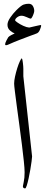

<svg xmlns="http://www.w3.org/2000/svg" viewBox="-20 -1016 250 1040"><path d="M153.8 -168.5Q153.8 -161.6 151.1 -142.1Q148.4 -122.6 144.3 -97.7Q140.1 -72.8 135 -49.6Q129.9 -26.4 125 -11Q120.1 4.4 116.2 4.4Q104 4.4 104 -7.3Q104 -10.3 108.6 -30.8Q113.3 -51.3 113.3 -83Q113.3 -103 109.1 -142.8Q105 -182.6 98.6 -233.4Q92.3 -284.2 85 -337.6Q77.6 -391.1 71.3 -438.7Q64.9 -486.3 60.8 -519.8Q56.6 -553.2 56.6 -563Q56.6 -579.1 61.5 -601.6Q66.4 -624 73.2 -646Q80.1 -668 87.2 -683.3Q94.2 -698.7 98.6 -700.2Q101.6 -695.8 104 -675.3Q106.4 -654.8 106.4 -643.6V-603ZM203.1 -876.5Q203.1 -872.6 196.3 -855Q189.5 -837.4 175.3 -833.5Q167 -831.1 141.4 -821Q115.7 -811 86.9 -800.3Q52.7 -787.1 35.6 -779.1Q18.6 -771 13.2 -771Q7.8 -771 7.8 -776.9Q7.8 -782.2 14.6 -796.1Q21.5 -810.1 24.9 -814.5Q28.8 -819.3 41.5 -826.2Q54.2 -833 59.6 -835Q48.8 -838.4 34.7 -850.3Q20.5 -862.3 20.5 -881.8Q20.5 -898.9 35.6 -920.9Q50.8 -942.9 67.4 -959.5Q94.7 -986.8 107.9 -991.2Q121.1 -995.6 135.3 -995.6Q150.9 -995.6 158.2 -983.2Q165.5 -970.7 165.5 -956.5Q165.5 -951.7 162.1 -941.7Q158.7 -931.6 154.1 -923.3Q149.4 -915 146.5 -915Q141.6 -915 125.2 -922.9Q108.9 -930.7 96.2 -930.7Q84 -930.7 73 -922.4Q62 -914.1 62 -905.8Q62 -902.8 75.2 -893.6Q88.4 -884.3 106.4 -876Q124.5 -867.7 138.2 -866.7Q155.3 -871.1 175 -875.2Q194.8 -879.4 198.7 -880.4Q203.1 -881.3 203.1 -876.5Z"/></svg>

Font: Scheherazade New Rohingya
Style: Regular
Weight: 400
Designer: SIL International
Foundry: SIL International
Version: Version 3.000 ; LngRng